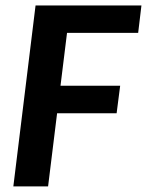

<svg xmlns="http://www.w3.org/2000/svg" viewBox="-20 -668 527 688"><path d="M475.1 -550.3H220.2L196.8 -360.8H410.6L397.9 -262.2H184.6L152.3 0H27.8L107.4 -648.4H486.8Z"/></svg>

Font: Carlito
Style: Bold Italic
Weight: 700
Italic angle: -7°
Designer: Lukasz Dziedzic
Foundry: tyPoland Lukasz Dziedzic
Version: Version 1.104